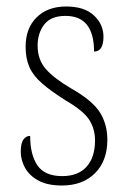

<svg xmlns="http://www.w3.org/2000/svg" viewBox="-20 -562 392 592"><path d="M171 10Q126 10 98 -5.5Q70 -21 57 -45Q44 -69 44 -94Q44 -120 52 -131.5Q60 -143 73 -143Q73 -85 95.5 -52Q118 -19 172 -19Q221 -19 247 -48Q273 -77 273 -129Q273 -164 255.5 -192Q238 -220 183 -252Q137 -281 109.5 -305Q82 -329 70.5 -355.5Q59 -382 59 -418Q59 -475 93 -508.5Q127 -542 184 -542Q240 -542 269.5 -514.5Q299 -487 299 -449Q299 -403 270 -403Q270 -513 182 -513Q137 -513 116.5 -486.5Q96 -460 96 -421Q96 -378 121.5 -349Q147 -320 200 -289Q265 -252 288 -215.5Q311 -179 311 -131Q311 -66 273 -28Q235 10 171 10Z"/></svg>

Font: Noto Serif Sinhala Condensed ExtraLight
Style: Regular
Weight: 200
Width: 3
Designer: Jelle Bosma - Monotype Design Team
Foundry: Monotype Imaging Inc.
Version: Version 2.007; ttfautohint (v1.8.4.7-5d5b)